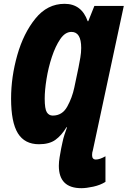

<svg xmlns="http://www.w3.org/2000/svg" viewBox="-20 -745 668 1005"><path d="M406 240Q432 240 468.5 232Q505 224 532 207V73Q502 90 482 90Q462 90 462 67Q462 59 463 53.5Q464 48 466 42L628 -714H474L442 -634H439Q407 -725 318 -725Q228 -725 165.5 -648Q103 -571 70.5 -456.5Q38 -342 38 -229Q38 -105 73.5 -47.5Q109 10 184 10Q238 10 270 -13Q302 -36 328 -79H331Q324 -60 317.5 -40Q311 -20 307 0L300 33Q296 55 292 78.5Q288 102 288 123Q288 240 406 240ZM256 -140Q236 -140 225 -157.5Q214 -175 214 -229Q214 -272 223.5 -331.5Q233 -391 251.5 -447Q270 -503 295.5 -540.5Q321 -578 354 -578Q405 -578 405 -494Q405 -470 400.5 -443.5Q396 -417 391 -392L369 -287Q358 -234 332 -187Q306 -140 256 -140Z"/></svg>

Font: Noto Sans Display Condensed Black
Style: Italic
Weight: 900
Width: 3
Italic angle: -192°
Designer: Monotype Design Team
Foundry: Monotype Imaging Inc.
Version: Version 1.900